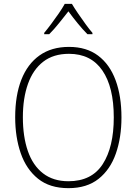

<svg xmlns="http://www.w3.org/2000/svg" viewBox="-20 -969 711 999"><path d="M612 -358Q612 -254 583 -170.5Q554 -87 493 -38.5Q432 10 336 10Q239 10 178 -39Q117 -88 88 -171.5Q59 -255 59 -359Q59 -472 91 -554Q123 -636 185.5 -680.5Q248 -725 339 -725Q430 -725 490.5 -679.5Q551 -634 581.5 -551.5Q612 -469 612 -358ZM99 -359Q99 -258 125 -183Q151 -108 204 -67Q257 -26 336 -26Q457 -26 514.5 -115Q572 -204 572 -358Q572 -516 512.5 -602.5Q453 -689 339 -689Q258 -689 205 -648Q152 -607 125.5 -532.5Q99 -458 99 -359ZM354 -949Q367 -927 386.5 -898.5Q406 -870 426 -842.5Q446 -815 461 -798V-791H435Q410 -816 383.5 -848.5Q357 -881 336 -910Q314 -882 287.5 -849Q261 -816 236 -791H210V-798Q226 -817 246.5 -844.5Q267 -872 286 -899.5Q305 -927 317 -949Z"/></svg>

Font: Noto Sans Gujarati SemiCondensed ExtraLight
Style: Regular
Weight: 200
Width: 4
Designer: Jelle Bosma - Monotype Design Team, Universal Thirst
Foundry: Monotype Imaging Inc.
Version: Version 2.106; ttfautohint (v1.8.4.7-5d5b)